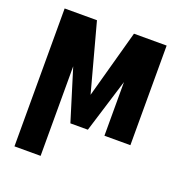

<svg xmlns="http://www.w3.org/2000/svg" viewBox="-131 -641 904 957"><g transform="rotate(20 320.5 -162.5)"><path d="M318.4 -168 417.5 -528.3H590.8V0H453.1V-284.7L365.2 0H272.5L188.5 -272V203.1H49.8V-528.3H221.2Z"/></g></svg>

Font: Roboto Condensed
Style: Bold
Weight: 700
Designer: Google
Version: Version 2.134; 2016